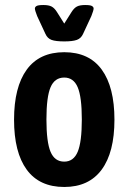

<svg xmlns="http://www.w3.org/2000/svg" viewBox="-20 -738 510 765"><path d="M236 7Q137 7 86.5 -62Q36 -131 36 -261Q36 -391 86.5 -460.5Q137 -530 236 -530Q335 -530 385.5 -460.5Q436 -391 436 -261Q436 -131 385 -62Q334 7 236 7ZM236 -94Q273 -94 289.5 -133Q306 -172 306 -262Q306 -352 289.5 -390.5Q273 -429 236 -429Q198 -429 181.5 -390.5Q165 -352 165 -262Q165 -172 181.5 -133Q198 -94 236 -94ZM319 -718Q340 -718 346.5 -714Q353 -710 353 -704Q353 -697 344 -674L311 -603Q303 -585 286 -579Q269 -573 236 -573Q202 -573 185.5 -579Q169 -585 161 -603L128 -674Q119 -697 119 -704Q119 -710 125.5 -714Q132 -718 153 -718Q174 -718 185.5 -712Q197 -706 207 -690L236 -644L265 -690Q275 -706 286.5 -712Q298 -718 319 -718Z"/></svg>

Font: Asap Condensed SemiBold
Style: Regular
Weight: 600
Width: 3
Designer: Pablo Cosgaya
Foundry: Omnibus-Type
Version: Version 3.001; ttfautohint (v1.8.4.7-5d5b)